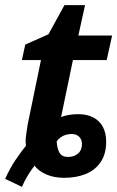

<svg xmlns="http://www.w3.org/2000/svg" viewBox="-39 -680 455 745"><path d="M-19 14Q0 -28 22 -60.5Q44 -93 62 -115Q59 -130 62 -154Q65 -178 68 -195L120 -447H46L59 -507L149 -547L211 -660H291L265 -542H396L375 -447H244L198 -226Q211 -231 228 -234Q245 -237 265 -237Q299 -237 323.5 -224Q348 -211 360.5 -187Q373 -163 373 -130Q373 -84 352.5 -52.5Q332 -21 295 -5.5Q258 10 210 10Q171 10 141 -3Q111 -16 95 -37Q83 -22 70 -1Q57 20 46 45ZM225 -71Q248 -71 263.5 -84Q279 -97 279 -121Q279 -139 268 -149.5Q257 -160 240 -160Q221 -160 206.5 -153Q192 -146 181 -132Q182 -105 191.5 -88Q201 -71 225 -71Z"/></svg>

Font: Noto Sans Display SemiBold
Style: Italic
Weight: 600
Italic angle: -12°
Designer: Monotype Design Team
Foundry: Monotype Imaging Inc.
Version: Version 2.003